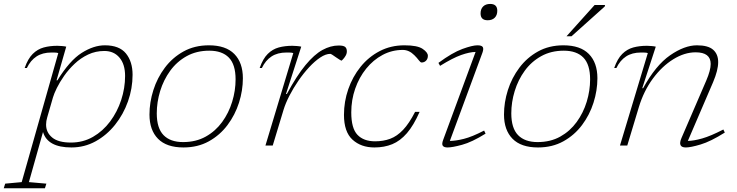

<svg xmlns="http://www.w3.org/2000/svg" viewBox="-88 -758 3840 1000"><path d="M153.5 198.5 146 222.5H-68.5L-61 198.5L25 190.5L215.5 -481.5Q208.5 -484 198.5 -484.2Q188.5 -484.5 180 -484.5Q133.5 -484.5 102.2 -464Q71 -443.5 52 -404H40.5Q57.5 -452.5 82.5 -477.2Q107.5 -502 139.8 -510.8Q172 -519.5 211 -519.5Q222 -519.5 235.5 -518.2Q249 -517 257 -515L206.5 -339.5H211Q275 -443 337.5 -482.5Q400 -522 458 -522Q533.5 -522 568 -479.5Q602.5 -437 602.5 -368.5Q602.5 -297.5 578.5 -229.8Q554.5 -162 511.2 -108Q468 -54 410 -22Q352 10 284 10Q160 10 136 -70.5L62.5 190.5ZM158 -147Q152 -127.5 152 -109Q152 -68 183.8 -41.8Q215.5 -15.5 281.5 -15.5Q344.5 -15.5 396.2 -45.2Q448 -75 485.5 -125.2Q523 -175.5 543.2 -237.2Q563.5 -299 563.5 -362.5Q563.5 -423.5 534.2 -458Q505 -492.5 455.5 -492.5Q410 -492.5 371 -474Q332 -455.5 300.8 -426Q269.5 -396.5 246.2 -363.2Q223 -330 208.2 -300Q193.5 -270 188 -251Z M1000 -522Q1088 -522 1132.5 -476.8Q1177 -431.5 1177 -350.5Q1177 -287 1156.8 -223.2Q1136.5 -159.5 1097 -106.8Q1057.5 -54 999.8 -22Q942 10 867.5 10Q779.5 10 735 -35.2Q690.5 -80.5 690.5 -161.5Q690.5 -225 710.8 -288.8Q731 -352.5 770.5 -405.2Q810 -458 867.8 -490Q925.5 -522 1000 -522ZM865.5 -18Q932.5 -18 983.5 -46.5Q1034.5 -75 1069 -122.5Q1103.5 -170 1121.2 -228Q1139 -286 1139 -344.5Q1139 -422 1104 -458Q1069 -494 1002 -494Q935.5 -494 884.2 -465.5Q833 -437 798.5 -389.5Q764 -342 746.2 -284Q728.5 -226 728.5 -167.5Q728.5 -90.5 763.8 -54.2Q799 -18 865.5 -18Z M1439.5 -481.5Q1432.5 -484 1422.5 -484.2Q1412.5 -484.5 1404 -484.5Q1357.5 -484.5 1326.2 -464Q1295 -443.5 1276 -404H1264.5Q1281.5 -452.5 1306.5 -477.2Q1331.5 -502 1363.8 -510.8Q1396 -519.5 1435 -519.5Q1446 -519.5 1459.5 -518.2Q1473 -517 1481 -515L1401.5 -268.5H1406Q1457.5 -364 1503.2 -419.2Q1549 -474.5 1591.5 -497.8Q1634 -521 1676 -521Q1701 -521 1709.8 -513.5Q1718.5 -506 1718.5 -490.5Q1718.5 -478.5 1712 -467.5Q1705.5 -456.5 1698.5 -449.2Q1691.5 -442 1690 -442Q1688.5 -442 1680.2 -447.5Q1672 -453 1662 -459.5Q1652.5 -466.5 1643.8 -472Q1635 -477.5 1632.5 -477.5Q1608.5 -477.5 1580 -458.5Q1551.5 -439.5 1522.2 -408Q1493 -376.5 1466.5 -338Q1440 -299.5 1419.5 -259.8Q1399 -220 1388.5 -185L1332.5 0H1294.5Z M2010 -498Q1953.5 -498 1904.8 -472Q1856 -446 1819.2 -400.5Q1782.5 -355 1762 -296.2Q1741.5 -237.5 1741.5 -172.5Q1741.5 -89.5 1773.8 -55.8Q1806 -22 1865.5 -22Q1908.5 -22 1944.2 -35.2Q1980 -48.5 2011.5 -81.8Q2043 -115 2074 -175.5H2097.5Q2066.5 -105 2031.5 -64.5Q1996.5 -24 1955 -7Q1913.5 10 1862 10Q1792.5 10 1748 -30.5Q1703.5 -71 1703.5 -160Q1703.5 -229 1726 -293.8Q1748.5 -358.5 1790 -410Q1831.5 -461.5 1889.5 -491.8Q1947.5 -522 2018.5 -522Q2086 -522 2113.2 -503.5Q2140.5 -485 2140.5 -467.5Q2140.5 -452 2131.2 -442.2Q2122 -432.5 2107.5 -432.5Q2102 -432.5 2093.2 -444.2Q2084.5 -456 2070 -470.5Q2042.5 -498 2010 -498Z M2415 -688Q2415 -711 2428.2 -724.2Q2441.5 -737.5 2465 -737.5Q2502 -737.5 2502 -702Q2502 -679 2488.8 -665.8Q2475.5 -652.5 2452 -652.5Q2415 -652.5 2415 -688ZM2220 -29 2389 -487.5Q2357.5 -487 2313.8 -471.5Q2270 -456 2204 -415L2195.5 -430.5Q2268 -484 2320.2 -503Q2372.5 -522 2398.5 -522Q2421 -522 2426.5 -512.8Q2432 -503.5 2424.5 -483L2255 -24Q2285 -24 2328 -34.8Q2371 -45.5 2433.5 -78L2441 -62Q2369.5 -17.5 2318.5 -3.8Q2267.5 10 2243 10Q2224.5 10 2218.2 1.2Q2212 -7.5 2220 -29Z M2846.5 -522Q2934.5 -522 2979 -476.8Q3023.5 -431.5 3023.5 -350.5Q3023.5 -287 3003.2 -223.2Q2983 -159.5 2943.5 -106.8Q2904 -54 2846.2 -22Q2788.5 10 2714 10Q2626 10 2581.5 -35.2Q2537 -80.5 2537 -161.5Q2537 -225 2557.2 -288.8Q2577.5 -352.5 2617 -405.2Q2656.5 -458 2714.2 -490Q2772 -522 2846.5 -522ZM2712 -18Q2779 -18 2830 -46.5Q2881 -75 2915.5 -122.5Q2950 -170 2967.8 -228Q2985.5 -286 2985.5 -344.5Q2985.5 -422 2950.5 -458Q2915.5 -494 2848.5 -494Q2782 -494 2730.8 -465.5Q2679.5 -437 2645 -389.5Q2610.5 -342 2592.8 -284Q2575 -226 2575 -167.5Q2575 -90.5 2610.2 -54.2Q2645.5 -18 2712 -18ZM2862.5 -569 3009 -732H3063.5L3061.5 -724L2888.5 -569Z M3122.5 -404H3111Q3128 -452.5 3153 -477.2Q3178 -502 3210.2 -510.8Q3242.5 -519.5 3281.5 -519.5Q3292.5 -519.5 3306 -518.2Q3319.5 -517 3327.5 -515L3257 -298.5H3261.5Q3327 -418 3402 -470Q3477 -522 3542 -522Q3600 -522 3626.2 -499Q3652.5 -476 3652.5 -434.5Q3652.5 -392.5 3626 -330L3494.5 -24Q3525.5 -24.5 3569.5 -37Q3613.5 -49.5 3679.5 -83.5L3687 -67.5Q3613 -21 3561 -5.5Q3509 10 3484 10Q3440 10 3461.5 -39.5L3590.5 -338.5Q3613.5 -392 3613.5 -425Q3613.5 -485.5 3535 -485.5Q3477 -485.5 3418.5 -449.2Q3360 -413 3312.5 -348.8Q3265 -284.5 3239.5 -200.5L3179 0H3141L3286 -481.5Q3279 -484 3269 -484.2Q3259 -484.5 3250.5 -484.5Q3204 -484.5 3172.8 -464Q3141.5 -443.5 3122.5 -404Z"/></svg>

Font: Newsreader Caption ExtraLight
Style: Italic
Weight: 275
Italic angle: -17°
Designer: Hugues Gentile
Foundry: Production Type
Version: Version 1.001